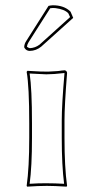

<svg xmlns="http://www.w3.org/2000/svg" viewBox="-20 -698 350 721"><path d="M89.8 -234.9Q89.8 -374 80.1 -428.2L83 -432.1Q89.8 -432.1 107.4 -430.7Q138.2 -428.7 153.8 -429.2Q158.7 -429.2 163.3 -429.2Q168 -429.2 172.4 -429.7Q176.8 -430.2 180.9 -430.2Q185.1 -430.2 189.9 -430.7Q194.8 -431.2 197.5 -431.2Q200.2 -431.2 205.1 -432.1Q210 -433.1 211.4 -433.1Q212.9 -433.1 217.8 -433.6L223.1 -434.1Q231.4 -432.1 231.9 -423.8Q222.2 -301.3 222.2 -246.1V-180.2Q222.2 -70.8 231.9 0L230 2.9Q184.1 0 155.8 0Q125.5 0 82 2.9L80.1 0Q89.8 -68.4 89.8 -180.2ZM162.1 -675.8Q168.5 -677.7 178.2 -678.2Q218.3 -678.2 241.7 -657.2Q243.7 -655.3 245.1 -653.8L254.9 -630.9L134.8 -522.9Q115.7 -507.3 91.8 -506.8Q79.1 -506.8 72.3 -517.6Q71.3 -520 70.8 -521Q71.3 -533.7 79.1 -544.9ZM100.1 -234.9V-180.2Q100.1 -72.3 91.3 -7.8Q126.5 -10.3 155.8 -9.8Q186 -9.8 220.7 -7.8Q211.9 -76.7 211.9 -180.2V-246.1Q211.9 -304.2 222.2 -423.8Q180.2 -418.9 153.8 -418.9Q143.6 -418.9 91.3 -421.9Q100.1 -364.3 100.1 -234.9ZM168.5 -667 87.4 -539.6Q82 -530.8 81.1 -522.5Q85.9 -518.6 91.8 -517.1Q112.3 -518.1 128.4 -530.3L243.2 -633.8L236.3 -648.4Q222.2 -663.1 188.5 -667.5Q182.6 -668 178.2 -668Q173.3 -667.5 168.5 -667Z"/></svg>

Font: Linux Biolinum Outline O
Style: Bold
Weight: 700
Designer: Philipp H. Poll
Foundry: Philipp H. Poll
Version: Version 0.9.2